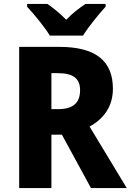

<svg xmlns="http://www.w3.org/2000/svg" viewBox="-20 -1017 661 971"><path d="M232 -837H400C426 -880 481 -947 514 -983V-997H412C381 -976 347 -951 315 -917C283 -950 250 -976 220 -997H117V-983C151 -947 207 -879 232 -837ZM279 -780H77V-66H240V-336H293L440 -66H621L433 -377C503 -415 551 -477 551 -568C551 -710 463 -780 279 -780ZM272 -647C349 -647 385 -621 385 -561C385 -496 349 -465 274 -465H240V-647Z"/></svg>

Font: Noto Sans Malayalam UI SemiCondensed ExtraBold
Style: Regular
Weight: 800
Width: 4
Designer: Jelle Bosma - Monotype Design Team
Foundry: Monotype Imaging Inc.
Version: Version 2.104